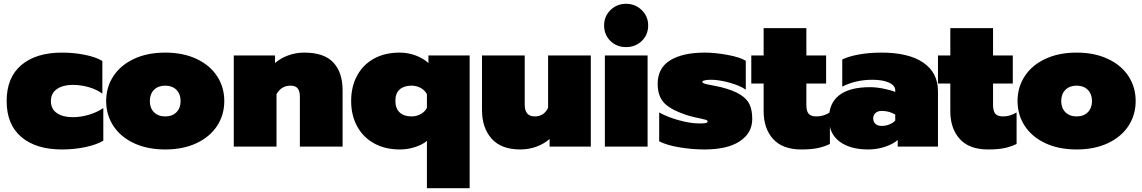

<svg xmlns="http://www.w3.org/2000/svg" viewBox="-20 -772 6015 1011"><path d="M15 -240Q15 -364 92.5 -429.5Q170 -495 306 -495Q368 -495 426 -483.5Q484 -472 519 -451V-279Q489 -301 447.5 -313Q406 -325 363 -325Q311 -325 279.5 -303Q248 -281 248 -240Q248 -198 279.5 -176.5Q311 -155 363 -155Q405 -155 447.5 -167.5Q490 -180 524 -203V-31Q488 -10 430 2.5Q372 15 306 15Q170 15 92.5 -50.5Q15 -116 15 -240Z M539 -240Q539 -313 577 -371Q615 -429 685.5 -462Q756 -495 850 -495Q944 -495 1014.5 -462Q1085 -429 1123 -371Q1161 -313 1161 -240Q1161 -167 1123 -109Q1085 -51 1014.5 -18Q944 15 850 15Q756 15 685.5 -18Q615 -51 577 -109Q539 -167 539 -240ZM931 -240Q931 -277 909 -299Q887 -321 850 -321Q813 -321 791 -299Q769 -277 769 -240Q769 -203 791 -181Q813 -159 850 -159Q887 -159 909 -181Q931 -203 931 -240Z M1211 -480H1428V-440Q1458 -466 1498 -480.5Q1538 -495 1582 -495Q1687 -495 1735.5 -442.5Q1784 -390 1784 -297V0H1559V-264Q1559 -292 1547.5 -306.5Q1536 -321 1510 -321Q1461 -321 1436 -276V0H1211Z M2228 -30Q2204 -10 2165.5 2.5Q2127 15 2085 15Q2008 15 1950 -17Q1892 -49 1860.5 -107Q1829 -165 1829 -240Q1829 -316 1860.5 -374Q1892 -432 1949.5 -463.5Q2007 -495 2085 -495Q2128 -495 2168.5 -480Q2209 -465 2236 -440V-480H2453V219H2228ZM2228 -204V-276Q2217 -297 2195 -309Q2173 -321 2147 -321Q2107 -321 2084.5 -301Q2062 -281 2062 -241Q2062 -201 2084.5 -180Q2107 -159 2147 -159Q2173 -159 2195 -171Q2217 -183 2228 -204Z M2518 -193V-480H2743V-221Q2743 -159 2796 -159Q2844 -159 2866 -204V-480H3091V0H2874V-40Q2844 -14 2804 0.5Q2764 15 2720 15Q2619 15 2568.5 -42Q2518 -99 2518 -193Z M3161 -638Q3161 -686 3194.5 -719Q3228 -752 3277 -752Q3325 -752 3359 -719Q3393 -686 3393 -638Q3393 -589 3359.5 -556.5Q3326 -524 3277 -524Q3227 -524 3194 -556.5Q3161 -589 3161 -638ZM3165 -480H3390V0H3165Z M3451 -28V-180Q3493 -156 3554 -139Q3615 -122 3663 -122Q3686 -122 3696 -124Q3706 -126 3706 -133Q3706 -138 3697 -141Q3688 -144 3673 -147Q3637 -154 3609 -162Q3518 -190 3480.5 -226.5Q3443 -263 3443 -330Q3443 -414 3509 -454.5Q3575 -495 3691 -495Q3745 -495 3810.5 -483Q3876 -471 3907 -452V-300Q3877 -321 3822 -336.5Q3767 -352 3724 -352Q3704 -352 3691 -349Q3678 -346 3678 -341Q3678 -336 3689 -332Q3700 -328 3724 -324Q3771 -315 3777 -313Q3843 -296 3878.5 -273.5Q3914 -251 3927.5 -221Q3941 -191 3941 -145Q3941 -72 3876 -28.5Q3811 15 3689 15Q3626 15 3558.5 4Q3491 -7 3451 -28Z M4001 -187V-332H3936V-480H4001V-624H4226V-480H4330V-332H4226V-220Q4226 -187 4238 -173Q4250 -159 4279 -159Q4316 -159 4350 -180V-14Q4319 1 4285 8Q4251 15 4199 15Q4101 15 4051 -40Q4001 -95 4001 -187Z M4345 -148Q4345 -229 4399.5 -271Q4454 -313 4561 -313Q4593 -313 4631 -305.5Q4669 -298 4694 -288V-296Q4694 -322 4661 -337Q4628 -352 4574 -352Q4487 -352 4415 -316V-459Q4448 -475 4502 -485Q4556 -495 4621 -495Q4765 -495 4842 -442Q4919 -389 4919 -292V0H4707V-35Q4684 -14 4641.5 0.5Q4599 15 4551 15Q4457 15 4401 -26.5Q4345 -68 4345 -148ZM4694 -137V-169Q4661 -188 4623 -188Q4602 -188 4590 -177Q4578 -166 4578 -148Q4578 -131 4589.5 -120Q4601 -109 4623 -109Q4644 -109 4663.5 -117Q4683 -125 4694 -137Z M4984 -187V-332H4919V-480H4984V-624H5209V-480H5313V-332H5209V-220Q5209 -187 5221 -173Q5233 -159 5262 -159Q5299 -159 5333 -180V-14Q5302 1 5268 8Q5234 15 5182 15Q5084 15 5034 -40Q4984 -95 4984 -187Z M5338 -240Q5338 -313 5376 -371Q5414 -429 5484.5 -462Q5555 -495 5649 -495Q5743 -495 5813.5 -462Q5884 -429 5922 -371Q5960 -313 5960 -240Q5960 -167 5922 -109Q5884 -51 5813.5 -18Q5743 15 5649 15Q5555 15 5484.5 -18Q5414 -51 5376 -109Q5338 -167 5338 -240ZM5730 -240Q5730 -277 5708 -299Q5686 -321 5649 -321Q5612 -321 5590 -299Q5568 -277 5568 -240Q5568 -203 5590 -181Q5612 -159 5649 -159Q5686 -159 5708 -181Q5730 -203 5730 -240Z"/></svg>

Font: Prompt Black
Style: Regular
Weight: 900
Designer: Katatrad Team
Foundry: CadsonDemak
Version: Version 1.000